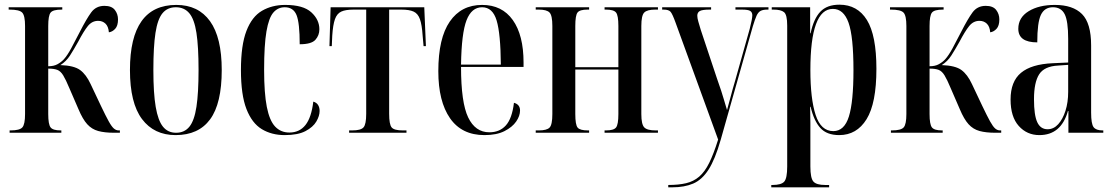

<svg xmlns="http://www.w3.org/2000/svg" viewBox="-20 -567 4762 820"><path d="M21 0V-10H25Q64 -10 75.5 -23Q87 -36 87 -80V-456Q87 -500 75 -513Q63 -526 21 -526H17V-536H246V-526H243Q206 -526 196 -513Q186 -500 186 -456V-284Q210 -284 226 -293Q242 -302 253 -314Q268 -331 284 -360.5Q300 -390 321 -431Q349 -486 369.5 -514Q390 -542 426 -542Q457 -542 470.5 -524.5Q484 -507 484 -484Q484 -457 472 -444Q460 -431 445 -429Q443 -454 430.5 -466Q418 -478 399 -478Q373 -478 355 -455.5Q337 -433 314 -389Q295 -355 279 -330Q263 -305 238 -289Q296 -287 322 -268Q348 -249 367 -208L411 -115Q432 -71 444.5 -48.5Q457 -26 466.5 -18Q476 -10 487 -10H492V0H468Q427 0 399.5 -7.5Q372 -15 352.5 -36.5Q333 -58 315 -101L276 -191Q261 -227 250 -245Q239 -263 225 -268.5Q211 -274 186 -274V-80Q186 -36 196 -23Q206 -10 239 -10H242V0Z M730 10Q638 10 586.5 -58.5Q535 -127 535 -268Q535 -546 733 -546Q827 -546 877 -476.5Q927 -407 927 -268Q927 -125 877.5 -57.5Q828 10 730 10ZM732 0Q768 0 789 -26Q810 -52 819 -111Q828 -170 828 -268Q828 -368 819 -426.5Q810 -485 788.5 -510.5Q767 -536 731 -536Q695 -536 674 -510.5Q653 -485 644 -426.5Q635 -368 635 -268Q635 -169 645 -110.5Q655 -52 676 -26Q697 0 732 0Z M1196 10Q1140 10 1098 -15.5Q1056 -41 1032.5 -101.5Q1009 -162 1009 -268Q1009 -374 1032.5 -435Q1056 -496 1099 -521Q1142 -546 1198 -546Q1275 -546 1309.5 -514.5Q1344 -483 1344 -442Q1344 -416 1327 -397Q1310 -378 1260 -378Q1260 -469 1246.5 -502.5Q1233 -536 1196 -536Q1167 -536 1147.5 -513.5Q1128 -491 1118 -433Q1108 -375 1108 -269Q1108 -169 1119.5 -110.5Q1131 -52 1155 -26.5Q1179 -1 1216 -1Q1259 -1 1284.5 -33Q1310 -65 1318 -133Q1332 -129 1338.5 -118.5Q1345 -108 1345 -93Q1345 -72 1331 -48Q1317 -24 1284.5 -7Q1252 10 1196 10Z M1471 0V-10H1484Q1521 -10 1532.5 -23Q1544 -36 1544 -81V-526H1490Q1456 -526 1437.5 -517.5Q1419 -509 1410.5 -485Q1402 -461 1399 -415L1397 -370H1387L1392 -536H1792L1799 -370H1789L1785 -415Q1782 -461 1773.5 -485Q1765 -509 1746.5 -517.5Q1728 -526 1694 -526H1642V-81Q1642 -36 1652.5 -23Q1663 -10 1700 -10H1716V0Z M2049 10Q1952 10 1902 -62Q1852 -134 1852 -263Q1852 -404 1901 -475Q1950 -546 2039 -546Q2124 -546 2170 -481.5Q2216 -417 2216 -300V-281H1949Q1949 -129 1979.5 -65.5Q2010 -2 2070 -2Q2114 -2 2140.5 -31.5Q2167 -61 2175 -128Q2201 -121 2201 -95Q2201 -72 2184.5 -48Q2168 -24 2134.5 -7Q2101 10 2049 10ZM2119 -291Q2118 -423 2101 -479.5Q2084 -536 2039 -536Q1994 -536 1972.5 -480.5Q1951 -425 1949 -291Z M2268 0V-10H2281Q2315 -10 2327 -22Q2339 -34 2339 -80V-456Q2339 -501 2327 -513.5Q2315 -526 2281 -526H2268V-536H2496V-526H2489Q2456 -526 2446.5 -513.5Q2437 -501 2437 -456V-280H2621V-456Q2621 -501 2611 -513.5Q2601 -526 2568 -526H2562V-536H2790V-526H2778Q2744 -526 2731.5 -513.5Q2719 -501 2719 -456V-80Q2719 -36 2731.5 -23Q2744 -10 2780 -10H2790V0H2562V-10H2568Q2601 -10 2611 -22.5Q2621 -35 2621 -80V-270H2437V-80Q2437 -34 2447 -22Q2457 -10 2491 -10H2496V0Z M2834 223Q2878 223 2910 215.5Q2942 208 2966 187.5Q2990 167 3009 128.5Q3028 90 3047 29L2865 -471Q2852 -507 2844 -516.5Q2836 -526 2814 -526H2808V-536H3017V-526H3011Q2980 -526 2969 -520Q2958 -514 2958 -500Q2958 -490 2962.5 -474.5Q2967 -459 2973 -439L3042 -232Q3054 -198 3060 -179.5Q3066 -161 3071 -144Q3076 -127 3085 -97Q3092 -121 3100.5 -154Q3109 -187 3119 -220L3182 -444Q3193 -487 3193 -502Q3193 -514 3184.5 -520Q3176 -526 3148 -526H3121V-536H3262V-526H3257Q3239 -526 3228.5 -520.5Q3218 -515 3211 -499.5Q3204 -484 3195 -454L3058 30Q3034 114 3006 157.5Q2978 201 2940.5 217Q2903 233 2852 233H2834Z M3274 233V223H3279Q3317 223 3329.5 208.5Q3342 194 3342 144V-458Q3342 -504 3328.5 -515Q3315 -526 3284 -526H3276V-536H3440V-425H3442Q3455 -487 3483.5 -517Q3512 -547 3565 -547Q3642 -547 3682.5 -481.5Q3723 -416 3723 -273Q3723 -126 3681 -58Q3639 10 3564 10Q3511 10 3483.5 -20.5Q3456 -51 3442 -111H3440Q3441 -75 3441 -40.5Q3441 -6 3441 29V144Q3441 194 3454 208.5Q3467 223 3504 223H3521V233ZM3539 -7Q3586 -7 3605.5 -69.5Q3625 -132 3625 -267Q3625 -411 3604 -470Q3583 -529 3537 -529Q3441 -529 3441 -268Q3441 -145 3463.5 -76Q3486 -7 3539 -7Z M3785 0V-10H3789Q3828 -10 3839.5 -23Q3851 -36 3851 -80V-456Q3851 -500 3839 -513Q3827 -526 3785 -526H3781V-536H4010V-526H4007Q3970 -526 3960 -513Q3950 -500 3950 -456V-284Q3974 -284 3990 -293Q4006 -302 4017 -314Q4032 -331 4048 -360.5Q4064 -390 4085 -431Q4113 -486 4133.5 -514Q4154 -542 4190 -542Q4221 -542 4234.5 -524.5Q4248 -507 4248 -484Q4248 -457 4236 -444Q4224 -431 4209 -429Q4207 -454 4194.5 -466Q4182 -478 4163 -478Q4137 -478 4119 -455.5Q4101 -433 4078 -389Q4059 -355 4043 -330Q4027 -305 4002 -289Q4060 -287 4086 -268Q4112 -249 4131 -208L4175 -115Q4196 -71 4208.5 -48.5Q4221 -26 4230.5 -18Q4240 -10 4251 -10H4256V0H4232Q4191 0 4163.5 -7.5Q4136 -15 4116.5 -36.5Q4097 -58 4079 -101L4040 -191Q4025 -227 4014 -245Q4003 -263 3989 -268.5Q3975 -274 3950 -274V-80Q3950 -36 3960 -23Q3970 -10 4003 -10H4006V0Z M4419 10Q4366 10 4331 -29Q4296 -68 4296 -142Q4296 -219 4340.5 -256Q4385 -293 4476 -297L4542 -300V-401Q4542 -477 4527 -506.5Q4512 -536 4477 -536Q4441 -536 4425.5 -503.5Q4410 -471 4410 -386Q4329 -386 4329 -444Q4329 -492 4373 -519Q4417 -546 4485 -546Q4562 -546 4601 -507Q4640 -468 4640 -373V-86Q4640 -38 4650.5 -24Q4661 -10 4689 -10H4692V0H4543V-93H4541Q4512 10 4419 10ZM4454 -15Q4480 -15 4499.5 -36.5Q4519 -58 4530.5 -94Q4542 -130 4542 -175V-290L4499 -287Q4440 -284 4418 -249.5Q4396 -215 4396 -143Q4396 -75 4410 -45Q4424 -15 4454 -15Z"/></svg>

Font: Noto Serif Display ExtraCondensed Medium
Style: Regular
Weight: 500
Width: 2
Designer: Monotype Design Team
Foundry: Monotype Imaging Inc.
Version: Version 2.009